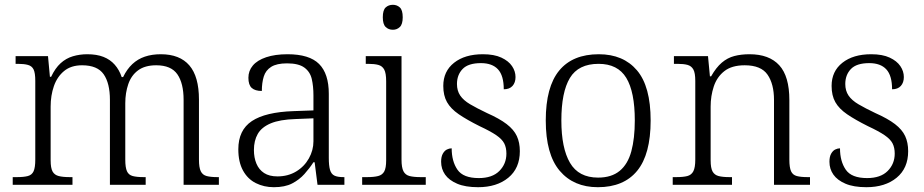

<svg xmlns="http://www.w3.org/2000/svg" viewBox="-20 -770 3852 800"><path d="M33 0V-32H50Q79 -32 96 -36.5Q113 -41 120 -56.5Q127 -72 127 -105V-433Q127 -466 120 -480.5Q113 -495 96.5 -499.5Q80 -504 55 -504H45V-536H180L188 -450H193Q210 -486 232.5 -506.5Q255 -527 283.5 -535.5Q312 -544 344 -544Q383 -544 411 -533Q439 -522 458 -500.5Q477 -479 487 -449H493Q509 -482 531.5 -503Q554 -524 583.5 -534Q613 -544 650 -544Q729 -544 769 -497.5Q809 -451 809 -355V-105Q809 -72 816.5 -56.5Q824 -41 841 -36.5Q858 -32 886 -32H892V0H745V-354Q745 -423 719 -460.5Q693 -498 631 -498Q584 -498 555.5 -477Q527 -456 514.5 -419.5Q502 -383 502 -340V-105Q502 -72 509 -56.5Q516 -41 533 -36.5Q550 -32 579 -32H587V0H438V-354Q438 -423 412 -460.5Q386 -498 322 -498Q276 -498 247 -474Q218 -450 204.5 -411Q191 -372 191 -326V-102Q191 -70 199 -55.5Q207 -41 224.5 -36.5Q242 -32 271 -32H282V0Z M1121 10Q1080 10 1046 -7Q1012 -24 992.5 -59.5Q973 -95 973 -148Q973 -228 1029.5 -265.5Q1086 -303 1203 -307L1286 -310V-372Q1286 -411 1279 -441Q1272 -471 1248 -488.5Q1224 -506 1176 -506Q1133 -506 1110 -491.5Q1087 -477 1079 -451Q1071 -425 1071 -391Q1043 -391 1029 -403.5Q1015 -416 1015 -446Q1015 -475 1033.5 -497Q1052 -519 1089 -531.5Q1126 -544 1178 -544Q1269 -544 1309.5 -503.5Q1350 -463 1350 -379V-112Q1350 -80 1355 -62.5Q1360 -45 1373 -38.5Q1386 -32 1411 -32H1415V0H1303L1291 -94H1286Q1270 -69 1248.5 -45Q1227 -21 1197 -5.5Q1167 10 1121 10ZM1136 -35Q1180 -35 1214 -55.5Q1248 -76 1267 -110Q1286 -144 1286 -181V-277L1212 -274Q1146 -272 1108 -256Q1070 -240 1054 -212Q1038 -184 1038 -145Q1038 -113 1048.5 -88Q1059 -63 1080.5 -49Q1102 -35 1136 -35Z M1489 0V-32H1509Q1538 -32 1555.5 -36.5Q1573 -41 1581 -55.5Q1589 -70 1589 -102V-431Q1589 -465 1581 -480Q1573 -495 1556.5 -499.5Q1540 -504 1514 -504H1504V-536H1653V-105Q1653 -72 1661 -56.5Q1669 -41 1686.5 -36.5Q1704 -32 1733 -32H1754V0ZM1617 -646Q1599 -646 1587 -657.5Q1575 -669 1575 -698Q1575 -728 1587 -739Q1599 -750 1617 -750Q1634 -750 1646 -739Q1658 -728 1658 -698Q1658 -669 1646 -657.5Q1634 -646 1617 -646Z M1972 10Q1919 10 1885 -4.5Q1851 -19 1834.5 -42.5Q1818 -66 1818 -96Q1818 -117 1825 -129.5Q1832 -142 1842 -147Q1852 -152 1862 -152Q1862 -98 1886 -63Q1910 -28 1975 -28Q2031 -28 2060.5 -57.5Q2090 -87 2090 -130Q2090 -155 2081 -172.5Q2072 -190 2048 -206.5Q2024 -223 1979 -244Q1925 -271 1891.5 -294Q1858 -317 1842.5 -344.5Q1827 -372 1827 -412Q1827 -473 1872 -508.5Q1917 -544 1992 -544Q2039 -544 2069 -530Q2099 -516 2113.5 -494.5Q2128 -473 2128 -449Q2128 -426 2115.5 -412Q2103 -398 2079 -398Q2079 -455 2055 -481Q2031 -507 1984 -507Q1931 -507 1907.5 -482.5Q1884 -458 1884 -420Q1884 -392 1897.5 -372Q1911 -352 1939 -335.5Q1967 -319 2009 -299Q2061 -276 2091 -253Q2121 -230 2133.5 -203Q2146 -176 2146 -140Q2146 -69 2098 -29.5Q2050 10 1972 10Z M2471 10Q2370 10 2312 -58.5Q2254 -127 2254 -268Q2254 -408 2310 -476Q2366 -544 2475 -544Q2577 -544 2634 -477Q2691 -410 2691 -268Q2691 -127 2635 -58.5Q2579 10 2471 10ZM2472 -30Q2528 -30 2562 -58Q2596 -86 2610.5 -139.5Q2625 -193 2625 -268Q2625 -387 2589.5 -445.5Q2554 -504 2474 -504Q2390 -504 2354.5 -445Q2319 -386 2319 -268Q2319 -153 2355 -91.5Q2391 -30 2472 -30Z M2783 0V-32H2797Q2827 -32 2844 -36.5Q2861 -41 2869 -56.5Q2877 -72 2877 -105V-433Q2877 -466 2869 -480.5Q2861 -495 2845 -499.5Q2829 -504 2803 -504H2788V-536H2930L2938 -452H2943Q2964 -489 2987.5 -509Q3011 -529 3039.5 -536.5Q3068 -544 3103 -544Q3185 -544 3227 -498Q3269 -452 3269 -353V-105Q3269 -72 3276 -56.5Q3283 -41 3300 -36.5Q3317 -32 3345 -32H3355V0H3205V-354Q3205 -420 3178 -459Q3151 -498 3083 -498Q3029 -498 2998 -473.5Q2967 -449 2954 -409.5Q2941 -370 2941 -326V-102Q2941 -70 2949 -55.5Q2957 -41 2974 -36.5Q2991 -32 3020 -32H3030V0Z M3590 10Q3537 10 3503 -4.5Q3469 -19 3452.5 -42.5Q3436 -66 3436 -96Q3436 -117 3443 -129.5Q3450 -142 3460 -147Q3470 -152 3480 -152Q3480 -98 3504 -63Q3528 -28 3593 -28Q3649 -28 3678.5 -57.5Q3708 -87 3708 -130Q3708 -155 3699 -172.5Q3690 -190 3666 -206.5Q3642 -223 3597 -244Q3543 -271 3509.5 -294Q3476 -317 3460.5 -344.5Q3445 -372 3445 -412Q3445 -473 3490 -508.5Q3535 -544 3610 -544Q3657 -544 3687 -530Q3717 -516 3731.5 -494.5Q3746 -473 3746 -449Q3746 -426 3733.5 -412Q3721 -398 3697 -398Q3697 -455 3673 -481Q3649 -507 3602 -507Q3549 -507 3525.5 -482.5Q3502 -458 3502 -420Q3502 -392 3515.5 -372Q3529 -352 3557 -335.5Q3585 -319 3627 -299Q3679 -276 3709 -253Q3739 -230 3751.5 -203Q3764 -176 3764 -140Q3764 -69 3716 -29.5Q3668 10 3590 10Z"/></svg>

Font: Noto Serif Gujarati Light
Style: Regular
Weight: 300
Version: Version 2.102